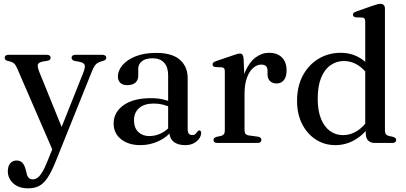

<svg xmlns="http://www.w3.org/2000/svg" viewBox="-20 -758 2154 1018"><path d="M316.5 -61 263 47.5 71.5 -394.5Q62.5 -415.5 53 -423Q43.5 -430.5 21 -435Q12 -437.5 8.5 -441.5Q5 -445.5 5 -452Q5 -459.5 10.5 -463.5Q16 -467.5 26 -467.5H227.5Q237 -467.5 242.8 -463.5Q248.5 -459.5 248.5 -452Q248.5 -445.5 244.5 -441.5Q240.5 -437.5 230.5 -435.5L208 -432Q185 -427.5 181 -416.5Q177 -405.5 188 -377.5ZM230.5 99.5 272 -3 285 -30 421.5 -372.5Q433 -401 428.8 -413.5Q424.5 -426 400.5 -430.5L378 -434.5Q368 -436.5 363.8 -441Q359.5 -445.5 359.5 -452Q359.5 -459.5 365.2 -463.5Q371 -467.5 380.5 -467.5H522.5Q532 -467.5 537.8 -463.2Q543.5 -459 543.5 -451.5Q543.5 -446 539.8 -442Q536 -438 526 -435Q502 -429 490.5 -418.8Q479 -408.5 468.5 -382.5L276.5 95Q253.5 152.5 232.2 184.2Q211 216 186.8 228.2Q162.5 240.5 129 240.5Q79 240.5 50.2 214Q21.5 187.5 21.5 150Q21.5 123 34.2 108Q47 93 68 93Q88 93 99.2 105.8Q110.5 118.5 116 140.5L120.5 157.5Q123 175.5 132 184.2Q141 193 153 193Q166 193 177.8 185.2Q189.5 177.5 202.5 157.2Q215.5 137 230.5 99.5Z M878 -60.5V-70L871.5 -73V-359.5Q871.5 -402.5 850 -425.8Q828.5 -449 789 -449Q751 -449 732 -433Q713 -417 713 -395V-356.5Q713 -332.5 697.5 -319.5Q682 -306.5 654.5 -306.5Q630.5 -306.5 617.8 -319Q605 -331.5 605 -352.5Q605 -383 628.8 -411.8Q652.5 -440.5 698 -459Q743.5 -477.5 808 -477.5Q892.5 -477.5 933.8 -441.2Q975 -405 975 -343.5V-73.5Q975 -57 981.2 -49.5Q987.5 -42 998.5 -42Q1010.5 -42 1016.2 -47.5Q1022 -53 1025.5 -59Q1028 -62 1030.5 -64.2Q1033 -66.5 1037 -66.5Q1041.5 -66.5 1044 -63Q1046.5 -59.5 1046.5 -53Q1046.5 -39 1036.8 -24.2Q1027 -9.5 1008.2 1Q989.5 11.5 961.5 11.5Q922 11.5 900 -7Q878 -25.5 878 -60.5ZM582.5 -103.5Q582.5 -162.5 634.8 -200Q687 -237.5 781 -237.5Q815 -237.5 843 -231.2Q871 -225 892.5 -215L885 -189Q864.5 -198 842.8 -203.5Q821 -209 795 -209Q745.5 -209 718 -185.2Q690.5 -161.5 690.5 -120.5Q690.5 -80 713.2 -58.2Q736 -36.5 771.5 -36.5Q804.5 -36.5 835 -51.5Q865.5 -66.5 887.5 -94.5L897.5 -72Q868.5 -32 822.2 -10.2Q776 11.5 724.5 11.5Q661.5 11.5 622 -19.8Q582.5 -51 582.5 -103.5Z M1259.5 -259.5Q1259.5 -330.5 1280.5 -379.2Q1301.5 -428 1334.8 -453Q1368 -478 1405.5 -478Q1450.5 -478 1475 -453.2Q1499.5 -428.5 1499.5 -385Q1499.5 -350.5 1485 -333Q1470.5 -315.5 1447.5 -315.5Q1424 -315.5 1411.2 -328.5Q1398.5 -341.5 1398.5 -365V-382Q1398.5 -399 1390.5 -407.2Q1382.5 -415.5 1364.5 -415.5Q1343 -415.5 1322.8 -398.2Q1302.5 -381 1289.5 -346.5Q1276.5 -312 1276.5 -259.5ZM1271.5 -449 1276.5 -329V-66.5Q1276.5 -54.5 1282.2 -48Q1288 -41.5 1301.5 -39.5L1346.5 -33.5Q1356.5 -32 1361.2 -27.8Q1366 -23.5 1366 -16Q1366 -8.5 1360.5 -4.2Q1355 0 1344 0H1133Q1122.5 0 1117.2 -4.2Q1112 -8.5 1112 -15.5Q1112 -21.5 1116 -25.8Q1120 -30 1128.5 -32.5L1152.5 -37.5Q1162 -40 1167 -46.5Q1172 -53 1172 -66V-379.5Q1172 -390.5 1168.5 -395.2Q1165 -400 1156.5 -401L1122 -402.5Q1114 -403.5 1110.5 -407Q1107 -410.5 1107 -416Q1107 -422 1111.2 -426.2Q1115.5 -430.5 1125.5 -434L1209.5 -462.5Q1228.5 -469.5 1237.5 -471.8Q1246.5 -474 1252 -474Q1261 -474 1265.5 -468.2Q1270 -462.5 1271.5 -449Z M1919.5 -80.5 1916.5 -84V-643.5Q1916.5 -654.5 1913 -659.2Q1909.5 -664 1901 -665L1867 -666Q1858.5 -667.5 1855 -671Q1851.5 -674.5 1851.5 -680Q1851.5 -686 1855.5 -690Q1859.5 -694 1870.5 -697.5L1955.5 -727.5Q1970.5 -732.5 1980 -735Q1989.5 -737.5 1997 -737.5Q2009 -737.5 2015 -730.8Q2021 -724 2021 -712.5V-66.5Q2021 -53.5 2026 -46.8Q2031 -40 2040.5 -37.5L2063.5 -32.5Q2072.5 -30 2076.5 -26Q2080.5 -22 2080.5 -15.5Q2080.5 -8.5 2075.2 -4.2Q2070 0 2059 0H1967Q1945.5 0 1932.5 -12.5Q1919.5 -25 1919.5 -48.5ZM1555 -222.5Q1555 -301 1586 -358.2Q1617 -415.5 1669.5 -446.8Q1722 -478 1786 -478Q1845 -478 1890.8 -449.2Q1936.5 -420.5 1965 -367.5L1941 -343.5Q1916 -388 1880.2 -411.2Q1844.5 -434.5 1803.5 -434.5Q1764.5 -434.5 1732.8 -412.5Q1701 -390.5 1682.8 -346.2Q1664.5 -302 1664.5 -234.5Q1664.5 -171 1682 -128Q1699.5 -85 1730 -63.2Q1760.5 -41.5 1799 -41.5Q1839 -41.5 1874.8 -64.5Q1910.5 -87.5 1940 -133.5L1955.5 -109Q1917.5 -51.5 1867.2 -20Q1817 11.5 1758.5 11.5Q1700 11.5 1654 -18.5Q1608 -48.5 1581.5 -101.2Q1555 -154 1555 -222.5Z"/></svg>

Font: Fraunces 24pt
Style: Regular
Weight: 400
Version: Version 1.000;[b76b70a41]